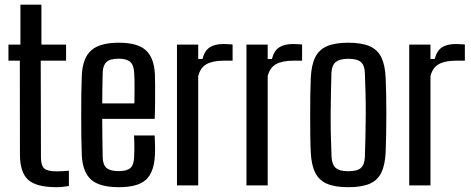

<svg xmlns="http://www.w3.org/2000/svg" viewBox="-20 -790 2005 818"><path d="M221 7.5Q135 7.5 100.2 -23.8Q65.5 -55 65 -130.5L64.5 -531.5H16V-600H67V-770H156.5V-600H261.5V-531.5H153.5L154.5 -120Q154.5 -85 168.2 -72.5Q182 -60 222 -60Q237 -60 248 -60.8Q259 -61.5 273.5 -62.5V2.5Q261.5 4.5 248.5 6Q235.5 7.5 221 7.5Z M487 7.5Q404 7.5 368 -24.8Q332 -57 328.5 -129Q327 -163.5 326.5 -207.2Q326 -251 326 -297.8Q326 -344.5 326.5 -389.2Q327 -434 328.5 -470Q332.5 -544.5 369.5 -576.2Q406.5 -608 486 -608Q566.5 -608 601.5 -575.8Q636.5 -543.5 640 -473.5Q640.5 -462 640.8 -430.2Q641 -398.5 640.8 -358.8Q640.5 -319 639 -283.5H415.5Q415.5 -243.5 416.2 -202.8Q417 -162 417.5 -119.5Q418.5 -87 434.5 -74Q450.5 -61 485.5 -61Q520.5 -61 535.2 -74Q550 -87 551.5 -120Q552.5 -135 552.5 -160Q552.5 -185 551 -213H639Q640 -197.5 640.5 -171.2Q641 -145 640 -129Q636.5 -56 601.8 -24.2Q567 7.5 487 7.5ZM415.5 -349.5H552.5Q553 -376.5 553.2 -403.5Q553.5 -430.5 553 -451.8Q552.5 -473 551.5 -481.5Q549.5 -514 534 -527Q518.5 -540 486 -540Q448.5 -540 433.5 -525.5Q418.5 -511 417.5 -481.5Q417 -449 416.2 -416Q415.5 -383 415.5 -349.5Z M734 0V-600H824.5V-538.5H842.5Q851.5 -574 873.5 -588.2Q895.5 -602.5 932.5 -602.5Q942 -602.5 952 -601.8Q962 -601 971 -600.5V-531.5H933.5Q887 -531.5 860.5 -517Q834 -502.5 824.5 -466V0Z M1030 0V-600H1120.5V-538.5H1138.5Q1147.5 -574 1169.5 -588.2Q1191.5 -602.5 1228.5 -602.5Q1238 -602.5 1248 -601.8Q1258 -601 1267 -600.5V-531.5H1229.5Q1183 -531.5 1156.5 -517Q1130 -502.5 1120.5 -466V0Z M1464 7.5Q1407 7.5 1373 -7.2Q1339 -22 1322.8 -54.8Q1306.5 -87.5 1304 -140.5Q1302.5 -169.5 1302 -209.8Q1301.5 -250 1301.5 -294.2Q1301.5 -338.5 1302 -381.5Q1302.5 -424.5 1304 -459.5Q1307 -513.5 1323 -546Q1339 -578.5 1373.2 -593.2Q1407.5 -608 1464 -608Q1521.5 -608 1555.5 -592.8Q1589.5 -577.5 1605 -545Q1620.5 -512.5 1623 -459.5Q1624.5 -427.5 1625.2 -387Q1626 -346.5 1626 -303.2Q1626 -260 1625.2 -218Q1624.5 -176 1623 -140.5Q1620.5 -87.5 1604.8 -54.8Q1589 -22 1555 -7.2Q1521 7.5 1464 7.5ZM1464 -60.5Q1503 -60.5 1518.2 -75.2Q1533.5 -90 1534.5 -121Q1536 -166.5 1537 -210.8Q1538 -255 1538.2 -299.2Q1538.5 -343.5 1537.5 -388.2Q1536.5 -433 1534.5 -479.5Q1533.5 -512 1517.5 -525.8Q1501.5 -539.5 1464 -539.5Q1426 -539.5 1409.5 -524.8Q1393 -510 1392 -478Q1391 -439.5 1390 -396Q1389 -352.5 1388.8 -306.8Q1388.5 -261 1389.5 -214.5Q1390.5 -168 1392.5 -122.5Q1394 -89.5 1410 -75Q1426 -60.5 1464 -60.5Z M1723.5 0V-600H1814V-538.5H1832Q1841 -574 1863 -588.2Q1885 -602.5 1922 -602.5Q1931.5 -602.5 1941.5 -601.8Q1951.5 -601 1960.5 -600.5V-531.5H1923Q1876.5 -531.5 1850 -517Q1823.5 -502.5 1814 -466V0Z"/></svg>

Font: Big Shoulders Text Thin Medium
Style: Regular
Weight: 500
Version: Version 2.002